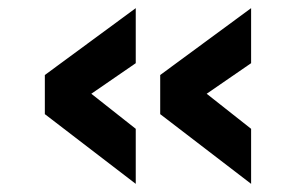

<svg xmlns="http://www.w3.org/2000/svg" viewBox="-20 -474 710 471"><path d="M313 -319 204 -244 313 -158V-23L90 -194V-290L313 -454ZM596 -319 487 -244 596 -158V-23L373 -194V-290L596 -454Z"/></svg>

Font: TypoPRO Titillium Text
Style: 999 wt
Weight: 900
Designer: Accademia di Belle Arti di Urbino and others
Foundry: Accademia di Belle Arti di Urbino and others.
Version: Version 25.000